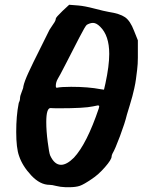

<svg xmlns="http://www.w3.org/2000/svg" viewBox="-20 -786 647 805"><path d="M48 -233Q48 -300 58 -351Q58 -354 61 -360Q64 -366 64 -374Q64 -384 71 -400.5Q78 -417 78 -424Q82 -444 100 -483Q118 -522 146 -577.5Q174 -633 182 -650Q186 -660 195 -672.5Q204 -685 209 -693.5Q214 -702 214 -708Q214 -713 242 -740L270 -766L308 -763Q334 -761 376 -750Q418 -739 436 -736Q482 -729 504 -714Q526 -699 542 -657L558 -617V-544Q558 -517 555 -493.5Q552 -470 550 -454Q548 -438 543 -415.5Q538 -393 535 -382.5Q532 -372 524 -344.5Q516 -317 512 -305Q504 -271 483 -215Q462 -159 452 -143Q448 -135 448 -130Q448 -117 420 -85Q392 -53 364 -35Q332 -13 315 -7Q298 -1 268 -1H256Q232 -2 215 -6.5Q198 -11 188 -11Q148 -11 111 -50.5Q74 -90 60 -132Q48 -165 48 -233ZM174 -274Q174 -237 180 -191Q186 -145 190 -135Q208 -95 236 -95Q260 -95 290 -125Q344 -183 394 -331Q396 -339 396 -340Q396 -344 390 -344Q390 -344 370 -340Q334 -332 228 -332Q198 -332 192 -333Q174 -333 174 -274ZM214 -426Q214 -418 218 -418Q236 -422 278 -422Q350 -422 402 -412L416 -410L422 -436Q438 -510 438 -560Q438 -637 400 -674Q384 -690 370 -690Q358 -690 344 -682Q338 -678 312 -627.5Q286 -577 257 -520.5Q228 -464 222 -455Q214 -441 214 -426Z"/></svg>

Font: NaniFont Regular
Style: Regular
Weight: 400
Designer: Nanigashitei
Version: Version 1.036